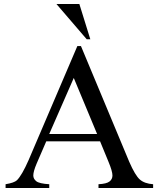

<svg xmlns="http://www.w3.org/2000/svg" viewBox="-20 -943 800 963"><path d="M482 -234H212L164 -123Q147 -83 147 -63Q147 -46 162 -34Q177 -22 227 -19V0H8V-19Q51 -26 65 -39Q90 -64 123 -139L368 -712H386L628 -132Q658 -63 681.5 -42.5Q705 -22 748 -19V0H474V-19Q514 -21 529 -32.5Q544 -44 544 -63Q544 -84 524 -132ZM467 -271 350 -552 227 -271ZM263 -923H378L433 -746H415Z"/></svg>

Font: MM Ethnic
Style: Regular
Weight: 400
Designer: Khon Soe Zaw Thu
Version: Version 1.00 July 18, 2016, initial release